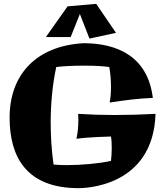

<svg xmlns="http://www.w3.org/2000/svg" viewBox="-20 -956 844 1000"><path d="M790 -363C715 -359 645 -357 576 -357C512 -357 449 -359 387 -363C388 -352 388 -341 388 -330C388 -297 385 -264 378 -233C432 -242 558 -245 558 -245C561 -228 562 -206 562 -184C562 -160 560 -136 558 -118C495 -104 403 -96 328 -96C302 -96 278 -97 259 -99C249 -169 244 -243 244 -317C244 -419 254 -520 273 -607C312 -612 366 -614 420 -614C468 -614 515 -612 549 -607C555 -576 558 -539 558 -504C558 -474 556 -445 551 -422C633 -434 695 -443 776 -446C750 -661 592 -731 415 -731C168 -717 30 -567 30 -343C30 -141 116 24 389 24C411 24 778 23 790 -363ZM481 -936 332 -923 219 -763H348L396 -883L446 -755L584 -785Z"/></svg>

Font: Galindo
Style: Regular
Weight: 400
Designer: Astigmatic (AOETI)
Foundry: Astigmatic (AOETI)
Version: Version 1.000